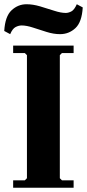

<svg xmlns="http://www.w3.org/2000/svg" viewBox="-22 -885 410 905"><path d="M325 -635H270L260 -625V-45L270 -35H325V0H40V-35H95L105 -45V-625L95 -635H40V-670H325ZM340 -865 368 -850Q364 -781 333.5 -752.5Q303 -724 261 -724Q231 -724 197.5 -734.5Q164 -745 133.5 -755Q103 -765 80 -765Q66 -765 51.5 -757.5Q37 -750 26 -724L-2 -739Q2 -808 32.5 -836.5Q63 -865 103 -865Q133 -865 167 -855Q201 -845 233 -834.5Q265 -824 288 -824Q300 -824 314 -831Q328 -838 340 -865Z"/></svg>

Font: Brygada 1918
Style: Bold
Weight: 700
Designer: Mateusz Machalski | Borys Kosmynka | Przemek Hoffer
Foundry: NIEPODLEGLA 2018
Version: Version 3.006